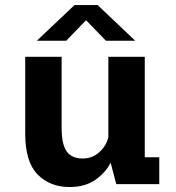

<svg xmlns="http://www.w3.org/2000/svg" viewBox="-20 -723 690 754"><path d="M253.5 11.5Q176 11.5 127.5 -38Q79 -87.5 79 -198.5V-500H222V-221Q222 -156 242 -128.2Q262 -100.5 304.5 -100.5Q342.5 -100.5 370.2 -125.5Q398 -150.5 405.5 -185V-500H548.5V-105.5H605.5V0H436.5L414.5 -84Q393.5 -43.5 353.2 -16Q313 11.5 253.5 11.5ZM124.5 -563 272.5 -703H363.5L511 -563H396L318 -643.5L240 -563Z"/></svg>

Font: Trispace SemiBold
Style: Regular
Weight: 600
Designer: Tyler Finck
Foundry: Etcetera Type Company
Version: Version 1.210; ttfautohint (v1.8.3)